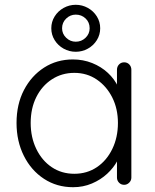

<svg xmlns="http://www.w3.org/2000/svg" viewBox="-20 -771 646 801"><path d="M498 -511Q511 -511 519.5 -502Q528 -493 528 -480V-30Q528 -18 519 -9Q510 0 498 0Q485 0 476.5 -9Q468 -18 468 -30V-149L485 -157Q485 -129 469.5 -100Q454 -71 427 -46Q400 -21 363.5 -5.5Q327 10 285 10Q217 10 163.5 -25Q110 -60 79.5 -121Q49 -182 49 -258Q49 -336 80 -395.5Q111 -455 164 -489Q217 -523 284 -523Q327 -523 364.5 -508Q402 -493 430 -467Q458 -441 473.5 -407.5Q489 -374 489 -338L468 -353V-480Q468 -493 476.5 -502Q485 -511 498 -511ZM290 -46Q343 -46 384 -73.5Q425 -101 448.5 -149.5Q472 -198 472 -258Q472 -317 448.5 -364Q425 -411 384 -439Q343 -467 290 -467Q238 -467 196.5 -440Q155 -413 131.5 -366Q108 -319 108 -258Q108 -198 131.5 -149.5Q155 -101 196 -73.5Q237 -46 290 -46ZM296 -555Q269 -555 245.5 -568Q222 -581 208 -603.5Q194 -626 194 -653Q194 -680 208 -702.5Q222 -725 245.5 -738Q269 -751 296 -751Q323 -751 346.5 -738Q370 -725 384 -702.5Q398 -680 398 -653Q398 -626 384 -603.5Q370 -581 346.5 -568Q323 -555 296 -555ZM296 -597Q320 -597 337 -613.5Q354 -630 354 -653Q354 -678 337 -694Q320 -710 296 -710Q273 -710 256 -693.5Q239 -677 239 -653Q239 -630 256 -613.5Q273 -597 296 -597Z"/></svg>

Font: zvoove
Style: Regular
Weight: 400
Designer: Vernon Adams (Nunito) & Andrew Paglinawan (Quicksand)
Foundry: zvoove
Version: Version 3.006